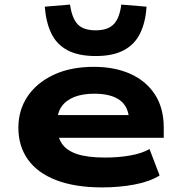

<svg xmlns="http://www.w3.org/2000/svg" viewBox="-20 -805 783 836"><path d="M425 11Q307 11 225 -20.5Q143 -52 101.5 -110.5Q60 -169 60 -249Q60 -325 99.5 -384.5Q139 -444 213 -479Q287 -514 389 -514Q480 -514 548.5 -483Q617 -452 655 -393Q693 -334 693 -249V-205H201V-304H562L542 -283Q540 -341 501.5 -369Q463 -397 391 -397Q340 -397 304 -383Q268 -369 248.5 -341.5Q229 -314 229 -273V-256Q229 -211 249 -180.5Q269 -150 314.5 -134.5Q360 -119 438 -119Q496 -119 547 -128Q598 -137 631 -156L675 -41Q632 -14 565.5 -1.5Q499 11 425 11ZM397 -561Q321 -561 273.5 -586.5Q226 -612 203 -660.5Q180 -709 175 -776L285 -785Q293 -727 317.5 -700Q342 -673 397 -673Q450 -673 475.5 -700Q501 -727 508 -785L618 -776Q614 -709 590.5 -660.5Q567 -612 519.5 -586.5Q472 -561 397 -561Z"/></svg>

Font: Nunito Sans 7pt Expanded ExtraBold
Style: Regular
Weight: 800
Width: 7
Designer: Vernon Adams
Foundry: Vernon Adams
Version: Version 3.101;gftools[0.9.27]